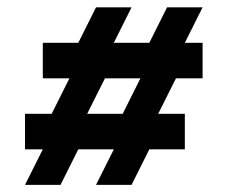

<svg xmlns="http://www.w3.org/2000/svg" viewBox="-20 -606 626 528"><path d="M390.6 -195.3 341.8 -97.7H244.1L293 -195.3H195.3L146.5 -97.7H48.8L97.7 -195.3H48.8V-293H122.1L170.9 -390.6H97.7V-488.3H195.3L244.1 -585.9H341.8L293 -488.3H390.6L439.5 -585.9H537.1L488.3 -488.3H537.1V-390.6H463.9L415 -293H488.3V-195.3ZM317.4 -293 366.2 -390.6H268.6L219.7 -293Z"/></svg>

Font: BabelStone Runic Staveless
Style: Regular
Weight: 400
Designer: Andrew West
Foundry: BabelStone
Version: Version 3.002 March 14, 2022